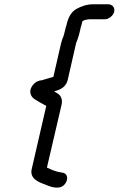

<svg xmlns="http://www.w3.org/2000/svg" viewBox="-20 -732 554 896"><path d="M265 -530 229 -373 214 -369C202 -365 188 -362 177 -358L166 -356C155 -354 144 -348 134 -336C111 -308 123 -282 140 -270C154 -261 175 -249 190 -241C191 -241 192 -240 196 -238L128 57C118 100 157 117 188 128L203 134C219 141 252 150 272 137C300 118 301 78 272 74C242 70 222 61 199 50L267 -242C270 -255 270 -267 265 -277C259 -292 247 -297 233 -305L237 -307C265 -314 289 -329 296 -359L335 -530C336 -534 337 -537 339 -540L345 -558C348 -565 349 -572 351 -579L355 -596C356 -601 357 -607 360 -614L364 -631C366 -638 389 -642 398 -642H469C488 -642 509 -659 513 -678C517 -697 504 -712 485 -712H414C384 -712 358 -702 336 -690C311 -675 298 -650 290 -614C287 -607 286 -601 285 -596L277 -565C272 -554 268 -542 265 -530Z"/></svg>

Font: Electronic
Style: BdIt
Weight: 700
Version: Version 1.011